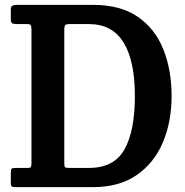

<svg xmlns="http://www.w3.org/2000/svg" viewBox="-20 -770 762 790"><path d="M24.5 -17V-59.5Q24.5 -72 27.8 -75.5Q31 -79 42.5 -79H93Q105 -79 107.2 -83.2Q109.5 -87.5 109.5 -100V-648Q109.5 -661.5 106.5 -666.2Q103.5 -671 90 -671H52Q36 -671 30.2 -674Q24.5 -677 24.5 -691V-732Q24.5 -743.5 31.5 -746.8Q38.5 -750 51.5 -750H362.5Q475.5 -750 547 -700.8Q618.5 -651.5 652.2 -566.5Q686 -481.5 686 -375Q686 -268.5 650 -183.8Q614 -99 542.2 -49.5Q470.5 0 362.5 0H44Q32.5 0 28.5 -3Q24.5 -6 24.5 -17ZM265.5 -79H345.5Q449 -79 492 -155Q535 -231 535 -375Q535 -520 488.2 -595.5Q441.5 -671 345.5 -671H265.5Q254 -671 249.2 -667Q244.5 -663 244.5 -647V-98Q244.5 -84.5 248 -81.8Q251.5 -79 265.5 -79Z"/></svg>

Font: Besley* Narrow Semi
Style: Regular
Weight: 600
Width: 4
Designer: Owen Earl
Foundry: indestructible type*
Version: Version 3.000; ttfautohint (v1.8.3)